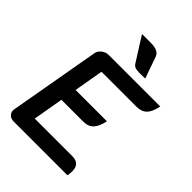

<svg xmlns="http://www.w3.org/2000/svg" viewBox="-264 -1055 1176 1176"><g transform="rotate(45 324.0 -467.5)"><path d="M132 -645Q136 -668 156.5 -684Q177 -700 203 -700H648Q638 -646 614 -621Q590 -596 547 -596H243L210 -405H481Q471 -352 447 -326.5Q423 -301 381 -301H191L157 -104H482Q548 -104 548 -38Q548 -19 544 0H79Q56 0 41.5 -13Q27 -26 27 -46Q27 -52 28 -56ZM419 -755Q389 -755 375.5 -760Q362 -765 353 -780L255 -935H332Q400 -935 413 -895L462 -756Q445 -755 419 -755Z"/></g></svg>

Font: K2D SemiBold
Style: Italic
Weight: 600
Italic angle: -10°
Designer: Katatrad Aksorn Co.,Ltd.
Foundry: Cadson Demak Co.,Ltd.
Version: Version 1.000; ttfautohint (v1.6)